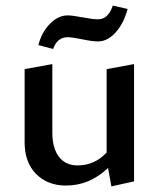

<svg xmlns="http://www.w3.org/2000/svg" viewBox="-20 -657 568 686"><path d="M222 -524Q184 -524 170 -482L117 -496Q129 -542 158.5 -572Q188 -602 222 -602Q238 -602 275 -595Q312 -588 330 -588Q367 -588 383 -637L436 -625Q422 -573 393 -541Q364 -509 330 -509Q310 -509 274 -516.5Q238 -524 222 -524ZM361 -410 459 -428V-9L378 9L366 -57Q300 6 216 6Q150 6 109 -35.5Q68 -77 68 -148V-410L167 -428V-183Q167 -128 190.5 -97Q214 -66 257 -66Q318 -66 361 -112Z"/></svg>

Font: EauTest Semibold
Style: Regular
Weight: 600
Designer: Christian Thalmann (Catharsis Fonts)
Version: Version 0.001;PS 000.001;hotconv 1.0.88;makeotf.lib2.5.64775